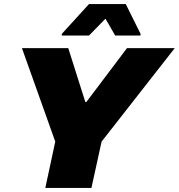

<svg xmlns="http://www.w3.org/2000/svg" viewBox="-20 -925 880 945"><path d="M203 0 252 -228 88 -688H316L400 -423H405L605 -688H840L480 -228L430 0ZM284 -750V-758L418 -905H599L672 -758L671 -750H547L499 -833L418 -750Z"/></svg>

Font: Saira Expanded ExtraBold
Style: Italic
Weight: 800
Width: 7
Italic angle: -12°
Designer: Hector Gatti with collaboration of the Omnibus-Type team
Foundry: Omnibus-Type
Version: Version 1.101